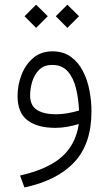

<svg xmlns="http://www.w3.org/2000/svg" viewBox="-20 -549 470 828"><path d="M270.5 -528.8 320.8 -479 270.5 -428.7 220.7 -479ZM135.7 -528.8 186 -479 135.7 -428.7 85.9 -479ZM374.5 -68.8Q374.5 71.8 300 150.9Q225.6 230 85.4 259.3L66.4 208Q185.1 181.2 245.8 127.9Q306.6 74.7 319.8 -14.2Q297.4 -7.3 271 -2.4Q244.6 2.4 219.2 2.4Q141.1 2.4 98.4 -30.3Q55.7 -63 55.7 -135.3Q55.7 -182.1 72.8 -226.3Q89.8 -270.5 123.3 -299.1Q156.7 -327.6 206.1 -327.6Q252.9 -327.6 285.2 -304.4Q317.4 -281.2 337.2 -243.2Q356.9 -205.1 365.7 -159.4Q374.5 -113.8 374.5 -68.8ZM221.7 -56.2Q246.6 -56.2 272 -60.8Q297.4 -65.4 320.8 -72.3Q318.8 -121.6 308.1 -166.7Q297.4 -211.9 272.7 -240.5Q248 -269 205.1 -269Q169.9 -269 148.9 -248Q127.9 -227.1 118.9 -196.8Q109.9 -166.5 109.9 -138.2Q109.9 -93.3 139.9 -74.7Q169.9 -56.2 221.7 -56.2Z"/></svg>

Font: Vazirmatn UI ExtraLight
Style: Regular
Weight: 200
Designer: Saber Rastikerdar
Foundry: Saber Rastikerdar
Version: Version 33.003